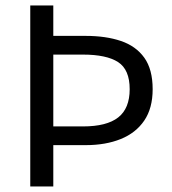

<svg xmlns="http://www.w3.org/2000/svg" viewBox="-20 -676 623 696"><path d="M89.7 0V-656.3H173.2V-545.9H291.1Q363.7 -545.9 418.2 -527.5Q472.8 -509 503.1 -466.8Q533.4 -424.5 533.4 -352.6Q533.4 -283.8 502.9 -238.9Q472.4 -194.1 417.7 -172Q362.9 -149.9 291.1 -149.9H173.2V0ZM173.2 -217.7H280.6Q367 -217.7 408.6 -250.4Q450.1 -283.1 450.1 -352.6Q450.1 -423.8 408 -451Q365.9 -478.1 280.6 -478.1H173.2Z"/></svg>

Font: Source Sans Variable
Style: Regular
Weight: 200
Designer: Paul D. Hunt
Foundry: Adobe Systems Incorporated
Version: Version 3.006;hotconv 1.0.111;makeotfexe 2.5.65597